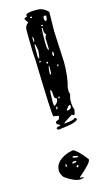

<svg xmlns="http://www.w3.org/2000/svg" viewBox="-147 -1024 601 1081"><g transform="rotate(-15 153.5 -484.0)"><path d="M181.6 -976.6H190.4Q226.6 -976.6 253.9 -946.3L252 -844.7V-833L260.7 -652.3Q260.7 -564.5 243.2 -506.8V-484.4L247.1 -467.8L240.2 -441.4V-422.9Q240.2 -397.5 248 -381.8Q244.1 -349.6 238.3 -349.6H236.3Q230.5 -354.5 224.6 -354.5Q172.9 -322.3 172.9 -318.4L174.8 -317.4Q234.4 -323.2 234.4 -332H241.2L248 -325.2Q248 -304.7 135.7 -293Q128.9 -293 124 -299.8Q124 -309.6 142.6 -311.5H147.5V-315.4Q147.5 -318.4 130.9 -325.2L128.9 -335.9Q128.9 -341.8 147.5 -347.7Q154.3 -358.4 154.3 -363.3V-365.2Q154.3 -370.1 124 -373Q117.2 -373 108.4 -705.1Q103.5 -756.8 103.5 -843.8V-882.8Q103.5 -907.2 124 -919.9L108.4 -942.4Q108.4 -950.2 124 -953.1L125 -954.1V-960L124 -960.9Q124 -976.6 181.6 -976.6ZM140.6 -946.3V-942.4L144.5 -939.5H149.4L152.3 -942.4V-946.3L145.5 -947.3ZM213.9 -921.9V-918.9Q213.9 -905.3 220.7 -903.3H222.7Q229.5 -903.3 231.4 -925.8Q231.4 -932.6 224.6 -933.6Q213.9 -933.6 213.9 -921.9ZM190.4 -887.7 188.5 -885.7V-884.8L193.4 -878.9H195.3L199.2 -882.8V-885.7ZM190.4 -871.1 188.5 -869.1 186.5 -817.4V-785.2Q186.5 -742.2 195.3 -742.2H197.3L195.3 -802.7Q195.3 -820.3 204.1 -828.1V-831.1Q193.4 -831.1 193.4 -869.1L192.4 -871.1ZM125 -835 124 -833V-823.2L125 -805.7H128.9V-807.6L130.9 -821.3Q128.9 -835 125 -835ZM125 -790V-721.7L127 -710H131.8Q135.7 -721.7 137.7 -755.9L130.9 -789.1L128.9 -790ZM209 -714.8V-705.1L212.9 -701.2H215.8L217.8 -710V-716.8L215.8 -725.6H213.9Q209 -723.6 209 -714.8ZM127 -691.4V-684.6H130.9L135.7 -689.5L133.8 -694.3H130.9ZM163.1 -673.8V-672.9L166 -668.9H172.9V-675.8L169.9 -679.7H168ZM166 -609.4 168 -604.5H169.9Q174.8 -604.5 174.8 -626V-655.3Q168 -655.3 166 -609.4ZM219.7 -648.4 217.8 -639.6 219.7 -638.7H220.7L226.6 -643.6V-648.4ZM145.5 -520.5 142.6 -511.7 140.6 -448.2Q141.6 -427.7 145.5 -427.7Q168 -442.4 168 -459V-463.9Q168 -466.8 158.2 -470.7Q154.3 -473.6 152.3 -508.8L151.4 -513.7L149.4 -515.6Q149.4 -520.5 145.5 -520.5ZM176.8 -467.8 178.7 -461.9H181.6L185.5 -465.8V-472.7H181.6ZM149.4 -407.2V-406.2H152.3Q159.2 -408.2 159.2 -418V-420.9H156.2Q151.4 -420.9 149.4 -407.2ZM206.1 -388.7V-383.8H207Q230.5 -383.8 233.4 -402.3V-407.2L229.5 -411.1H227.5Q221.7 -411.1 206.1 -388.7ZM179.7 -160.2Q207 -150.4 253.9 -87.9V-85Q253.9 -66.4 178.7 -2.9V-1L200.2 2.9V5.9L178.7 9.8Q143.6 9.8 90.8 -28.3Q74.2 -50.8 74.2 -69.3Q74.2 -126 151.4 -153.3ZM168 -124Q168 -116.2 197.3 -115.2H199.2V-119.1Q199.2 -124 178.7 -127H171.9ZM159.2 -92.8V-87.9H166Q183.6 -89.8 183.6 -94.7L179.7 -98.6H169.9Q159.2 -96.7 159.2 -92.8ZM117.2 -85 122.1 -78.1 125 -81.1V-91.8L122.1 -94.7Q117.2 -92.8 117.2 -85ZM176.8 -67.4V-64.5L179.7 -60.5H183.6L188.5 -65.4V-69.3L185.5 -72.3H181.6Z"/></g></svg>

Font: Love Ya Like A Sister
Style: Regular
Weight: 400
Designer: Kimberly Geswein
Foundry: Kimberly Geswein
Version: Version 1.002 2007